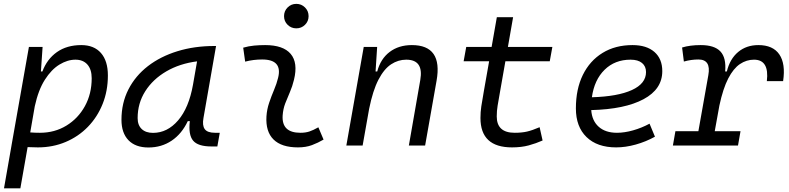

<svg xmlns="http://www.w3.org/2000/svg" viewBox="-20 -764 4142 1008"><path d="M86.9 224.6H1L40.5 -0.5Q40.5 -0.5 40.5 -0.5V-1L131.8 -517.6H203.6L194.8 -388.7H202.6Q226.6 -453.6 278.8 -490.5Q331.1 -527.3 406.7 -527.3Q473.6 -527.3 510 -485.8Q546.4 -444.3 546.4 -367.7Q546.4 -287.1 518.8 -218.3Q491.2 -149.4 441.4 -98.1Q391.6 -46.9 324.5 -18.6Q257.3 9.8 178.7 9.8Q152.3 9.8 125 8.3ZM138.7 -68.8Q162.1 -66.9 189.5 -66.9Q267.1 -66.9 328.6 -104.5Q390.1 -142.1 425.8 -206.8Q461.4 -271.5 461.4 -353Q461.4 -399.4 439 -425Q416.5 -450.7 376 -450.7Q334.5 -450.7 292.2 -425Q250 -399.4 215.6 -345.5Q181.2 -291.5 162.6 -206.1Z M759.3 10.3Q691.4 10.3 654.5 -27.8Q617.7 -65.9 617.7 -135.3Q617.7 -223.1 654.3 -294.7Q690.9 -366.2 756.8 -417Q822.8 -467.8 911.6 -495.1Q1000.5 -522.5 1105 -522.5H1114.3L1048.3 -145Q1041 -105.5 1054.9 -86.2Q1068.8 -66.9 1108.9 -66.9H1133.8L1121.1 4.9H1090.3Q1019.5 4.9 993.9 -25.6Q968.3 -56.2 976.6 -127.9H965.8Q934.6 -61.5 881.3 -25.6Q828.1 10.3 759.3 10.3ZM783.2 -66.4Q858.9 -66.4 915.3 -132.3Q971.7 -198.2 993.2 -319.3L1014.6 -441.9Q923.3 -430.2 853 -389.2Q782.7 -348.1 742.7 -285.2Q702.6 -222.2 702.6 -144Q702.6 -106.9 723.9 -86.7Q745.1 -66.4 783.2 -66.4Z M1651.4 -95.7 1678.7 -31.2Q1649.9 -14.2 1617.9 -2.2Q1585.9 9.8 1544.4 9.8Q1458 9.8 1416 -31.7Q1374 -73.2 1378.9 -153.3Q1381.3 -189.9 1393.1 -224.6Q1404.8 -259.3 1418.7 -292Q1432.6 -324.7 1439.9 -355Q1464.4 -451.7 1356.4 -451.7Q1310.1 -451.7 1267.1 -440.4L1256.8 -513.7Q1285.6 -522 1314.5 -524.7Q1343.3 -527.3 1372.1 -527.3Q1466.8 -527.3 1506.1 -481Q1545.4 -434.6 1523.4 -345.2Q1515.1 -310.5 1502 -280.5Q1488.8 -250.5 1477.5 -221.2Q1466.3 -191.9 1463.9 -157.7Q1458 -66.9 1557.1 -66.9Q1583.5 -66.9 1603.8 -73.5Q1624 -80.1 1651.4 -95.7ZM1535.6 -615.2Q1508.8 -615.2 1490 -633.8Q1471.2 -652.3 1471.2 -679.2Q1471.2 -706.1 1490 -724.9Q1508.8 -743.7 1535.6 -743.7Q1562.5 -743.7 1581.3 -724.9Q1600.1 -706.1 1600.1 -679.2Q1600.1 -652.3 1581.3 -633.8Q1562.5 -615.2 1535.6 -615.2Z M1798.3 0 1889.6 -517.6H1960L1951.7 -388.7H1960.4Q1978 -455.1 2025.6 -491.2Q2073.2 -527.3 2142.1 -527.3Q2305.2 -527.3 2272 -340.3L2211.9 0H2126.5L2186.5 -344.2Q2205.1 -450.7 2112.8 -450.7Q2070.3 -450.7 2033.2 -426.3Q1996.1 -401.9 1966.8 -345.5Q1937.5 -289.1 1918 -192.9L1883.8 0Z M2668 9.8Q2502.4 9.8 2502.4 -144.5Q2502.4 -175.8 2506.8 -205.3Q2511.2 -234.9 2520.5 -287.1L2547.9 -442.4H2414.1L2427.7 -517.6H2561L2588.4 -673.8H2673.8L2646.5 -517.6H2879.9L2866.2 -442.4H2633.3L2606 -287.1Q2597.2 -236.8 2592.5 -209.2Q2587.9 -181.6 2587.9 -152.8Q2587.9 -66.9 2682.1 -66.9Q2718.8 -66.9 2746.6 -73.2Q2774.4 -79.6 2813 -96.2L2828.6 -26.4Q2794.4 -11.2 2755.9 -0.7Q2717.3 9.8 2668 9.8Z M3219.2 -66.9Q3258.3 -66.9 3303.5 -79.6Q3348.6 -92.3 3390.1 -114.7L3418.5 -46.4Q3371.1 -20 3317.6 -5.1Q3264.2 9.8 3214.8 9.8Q3115.2 9.8 3059.3 -44.4Q3003.4 -98.6 3003.4 -194.8Q3003.4 -296.4 3040 -370.8Q3076.7 -445.3 3143.6 -486.3Q3210.4 -527.3 3300.8 -527.3Q3374.5 -527.3 3415.8 -491.2Q3457 -455.1 3457 -390.6Q3457 -295.9 3358.6 -243.2Q3260.3 -190.4 3084 -186Q3087.9 -129.9 3123.3 -98.4Q3158.7 -66.9 3219.2 -66.9ZM3087.4 -253.4Q3223.1 -257.3 3297.4 -291.3Q3371.6 -325.2 3371.6 -385.7Q3371.6 -416 3350.6 -433.3Q3329.6 -450.7 3290.5 -450.7Q3208 -450.7 3154.1 -397.7Q3100.1 -344.7 3087.4 -253.4Z M3512.7 0 3525.9 -75.2H3646.5L3698.7 -369.1Q3713.9 -451.7 3646.5 -451.7Q3608.9 -451.7 3570.3 -440.9L3561 -514.6Q3602.5 -527.3 3658.7 -527.3Q3731 -527.3 3762.2 -493.9Q3793.5 -460.4 3787.1 -388.7H3795.9Q3812 -455.1 3855.5 -491.2Q3898.9 -527.3 3961.4 -527.3Q4038.1 -527.3 4071.5 -478.3Q4105 -429.2 4091.3 -337.9H4005.9Q4019.5 -450.7 3938.5 -450.7Q3898.9 -450.7 3864.7 -427.7Q3830.6 -404.8 3803.2 -352.1Q3775.9 -299.3 3756.8 -210L3732.4 -75.2H3867.7L3854.5 0Z"/></svg>

Font: Cascadia Mono PL SemiLight
Style: Italic
Weight: 350
Italic angle: -10°
Monospace: yes
Designer: Aaron Bell
Foundry: Saja Typeworks
Version: Version 2404.023; ttfautohint (v1.8.4)